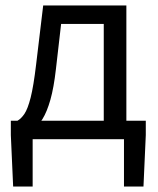

<svg xmlns="http://www.w3.org/2000/svg" viewBox="-20 -506 573 698"><path d="M98.7 0V172H27.8L19.4 -14.9V-67H510V-14.9L501.6 172H430.7V0ZM357.2 -24.7V-419.1H202.2L183.3 -254.8Q175.7 -187.5 163.2 -143.3Q150.6 -99.1 134.5 -73.3Q118.3 -47.5 99.7 -35Q81.2 -22.6 61.7 -18.8L43.3 -67Q56.8 -74.3 68.8 -92Q80.8 -109.7 91.4 -151.1Q101.9 -192.4 111.2 -270.8L137 -486.1H439.4V-24.7Z"/></svg>

Font: Source Sans 3 Variable
Style: Regular
Weight: 200
Designer: Paul D. Hunt
Foundry: Adobe Systems Incorporated
Version: Version 3.026